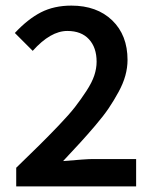

<svg xmlns="http://www.w3.org/2000/svg" viewBox="-20 -668 553 688"><path d="M33.2 -549.8Q79.6 -599.6 126.7 -623.8Q173.8 -647.9 235.8 -647.9Q327.1 -647.9 382.1 -595Q437 -542 437 -453.1Q437 -425.8 429.2 -397.2Q421.4 -368.7 404.5 -337.9Q387.7 -307.1 369.4 -280Q351.1 -252.9 321.3 -218Q291.5 -183.1 267.3 -156.7Q243.2 -130.4 206.1 -90.8Q289.1 -98.1 312 -98.1H467.8V0H38.1V-66.9Q90.3 -117.7 121.6 -148.4Q152.8 -179.2 190.7 -218.8Q228.5 -258.3 249.3 -285.2Q270 -312 289.8 -342.3Q309.6 -372.6 317.9 -397.7Q326.2 -422.9 326.2 -446.8Q326.2 -497.6 298.8 -527.3Q271.5 -557.1 221.2 -557.1Q161.1 -557.1 97.2 -485.8Z"/></svg>

Font: Source Sans Pro Semibold
Style: Regular
Weight: 600
Designer: Paul D. Hunt
Foundry: Adobe Systems Incorporated
Version: Version 2.020;PS 2.0;hotconv 1.0.86;makeotf.lib2.5.63406